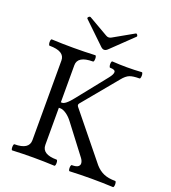

<svg xmlns="http://www.w3.org/2000/svg" viewBox="-153 -974 969 1090"><g transform="rotate(20 331.0 -429.0)"><path d="M47 3Q43 3 41.5 -6Q40 -15 41.5 -24.5Q43 -34 47 -34Q135 -34 135 -91V-572Q135 -628 43 -628Q39 -628 37 -637.5Q35 -647 36.5 -656.5Q38 -666 43 -666Q109 -663 174 -663Q241 -663 305 -666Q310 -666 311.5 -656.5Q313 -647 311.5 -637.5Q310 -628 305 -628Q213 -628 213 -572V-348H220Q230 -348 241 -356.5Q252 -365 262.5 -376.5Q273 -388 279 -396L421 -574Q442 -600 440.5 -614Q439 -628 409 -628Q405 -628 403 -637.5Q401 -647 402.5 -656.5Q404 -666 409 -666Q454 -663 498 -663Q543 -663 586 -666Q591 -666 592.5 -656.5Q594 -647 592.5 -637.5Q591 -628 586 -628Q547 -628 527 -620Q507 -612 486 -586L313 -377Q306 -368 313 -358L535 -84Q558 -58 586 -46Q614 -34 655 -34Q660 -34 661.5 -24.5Q663 -15 661.5 -6Q660 3 655 3Q591 0 524 0Q459 0 394 3Q389 3 387.5 -6Q386 -15 387.5 -24.5Q389 -34 394 -34Q421 -34 431.5 -42.5Q442 -51 440 -64.5Q438 -78 428 -91L297 -263Q279 -287 258.5 -301Q238 -315 222 -315H213V-91Q213 -34 301 -34Q306 -34 307.5 -24.5Q309 -15 307.5 -6Q306 3 301 3Q238 0 174 0Q112 0 47 3ZM341 -712Q331 -712 320 -723L193 -845Q188 -850 194.5 -856.5Q201 -863 207 -860L325 -792Q333 -787 341 -787Q350 -787 358 -792L478 -860Q484 -864 489 -856.5Q494 -849 490 -845L363 -723Q352 -712 341 -712Z"/></g></svg>

Font: Junicode VF
Style: Regular
Weight: 400
Designer: Peter S. Baker
Version: Version 2.213